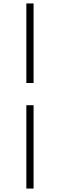

<svg xmlns="http://www.w3.org/2000/svg" viewBox="-20 -826 347 1115"><path d="M133 269V-215H175V269ZM175 -344H133V-806H175Z"/></svg>

Font: Noto Serif JP ExtraLight
Style: Regular
Weight: 200
Designer: Ryoko NISHIZUKA  (kana & ideographs); Frank Grießhammer (Latin, Greek & Cyrillic); Wenlong ZHANG  (bopomofo); Sandoll Co
Foundry: Adobe
Version: Version 2.002-H1;hotconv 1.1.0;makeotfexe 2.6.0